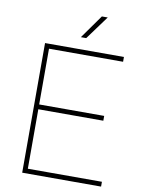

<svg xmlns="http://www.w3.org/2000/svg" viewBox="-98 -972 764 1037"><g transform="rotate(10 284.5 -453.0)"><path d="M480.5 -378.9C480.5 -378.9 124 -378.9 124 -378.9C124 -378.9 124 -684.6 124 -684.6C124 -684.6 530.3 -684.6 530.3 -684.6C530.3 -684.6 530.3 -710.9 530.3 -710.9C530.3 -710.9 97.7 -710.9 97.7 -710.9C97.7 -710.9 97.7 0 97.7 0C97.7 0 530.3 0 530.3 0C530.3 0 530.3 -26.4 530.3 -26.4C530.3 -26.4 124 -26.4 124 -26.4C124 -26.4 124 -352.5 124 -352.5C124 -352.5 480.5 -352.5 480.5 -352.5C480.5 -352.5 480.5 -378.9 480.5 -378.9ZM282.7 -775.9C282.7 -775.9 312 -775.9 312 -775.9C312 -775.9 407.2 -905.8 407.2 -905.8C407.2 -905.8 375 -905.8 375 -905.8C375 -905.8 282.7 -775.9 282.7 -775.9Z"/></g></svg>

Font: WOX
Style: Regular
Weight: 500
Designer: Google
Foundry: ""
Version: ""